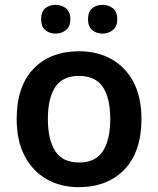

<svg xmlns="http://www.w3.org/2000/svg" viewBox="-20 -764 654 794"><path d="M565 -272Q565 -137 495 -63.5Q425 10 305 10Q231 10 173 -23Q115 -56 82 -119Q49 -182 49 -272Q49 -407 118.5 -479.5Q188 -552 308 -552Q383 -552 441 -519.5Q499 -487 532 -424.5Q565 -362 565 -272ZM178 -272Q178 -186 208.5 -139Q239 -92 307 -92Q375 -92 405.5 -139Q436 -186 436 -272Q436 -358 405.5 -404Q375 -450 306 -450Q239 -450 208.5 -404Q178 -358 178 -272ZM150 -684Q150 -716 167.5 -730Q185 -744 210 -744Q234 -744 252.5 -730Q271 -716 271 -684Q271 -654 252.5 -639.5Q234 -625 210 -625Q185 -625 167.5 -639.5Q150 -654 150 -684ZM344 -684Q344 -716 361.5 -730Q379 -744 404 -744Q428 -744 446.5 -730Q465 -716 465 -684Q465 -654 446.5 -639.5Q428 -625 404 -625Q379 -625 361.5 -639.5Q344 -654 344 -684Z"/></svg>

Font: Noto Sans Gurmukhi UI SemiBold
Style: Regular
Weight: 600
Designer: Jelle Bosma - Monotype Design Team
Foundry: Monotype Imaging Inc.
Version: Version 2.004; ttfautohint (v1.8.4.7-5d5b)